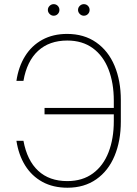

<svg xmlns="http://www.w3.org/2000/svg" viewBox="-20 -877 648 907"><path d="M297.9 -21.5Q369.6 -21.5 418.9 -57.9Q468.3 -94.2 492.9 -158.2Q517.6 -222.2 517.6 -304.7V-336.9H190.4V-367.2H517.6V-401.4Q517.6 -484.9 492.7 -549.1Q467.8 -613.3 418.5 -649.4Q369.1 -685.5 297.9 -685.5Q212.9 -685.5 159.9 -636.7Q106.9 -587.9 90.8 -495.1H57.6Q67.4 -561.5 98.4 -611.6Q129.4 -661.6 179.9 -689.2Q230.5 -716.8 296.9 -716.8Q377 -716.8 434.3 -676.8Q491.7 -636.7 521.2 -566.2Q550.8 -495.6 550.8 -404.3V-302.7Q550.8 -211.4 521.2 -140.6Q491.7 -69.8 434.8 -30Q377.9 9.8 298.8 9.8Q231 9.8 180.4 -17.8Q129.9 -45.4 98.9 -95.2Q67.9 -145 57.6 -211.9H90.8Q107.9 -119.1 160.4 -70.3Q212.9 -21.5 297.9 -21.5ZM206.1 -830.1Q206.1 -841.3 214.4 -849.4Q222.7 -857.4 233.4 -857.4Q245.1 -857.4 252.9 -849.4Q260.7 -841.3 260.7 -830.1Q260.7 -818.8 252.9 -810.8Q245.1 -802.7 233.4 -802.7Q222.7 -802.7 214.4 -811Q206.1 -819.3 206.1 -830.1ZM348.6 -830.1Q348.6 -841.3 356.9 -849.4Q365.2 -857.4 376 -857.4Q387.7 -857.4 395.5 -849.4Q403.3 -841.3 403.3 -830.1Q403.3 -818.8 395.5 -810.8Q387.7 -802.7 376 -802.7Q365.2 -802.7 356.9 -811Q348.6 -819.3 348.6 -830.1Z"/></svg>

Font: Pretendard Thin
Style: Regular
Weight: 100
Designer: Base glyphs from Inter by Rasmus Andersson; Hangeul glyphs from Noto Sans CJK(Source Han Sans) by Jang Soo-young and Kan
Foundry: Kil Hyung-jin
Version: Version 1.309